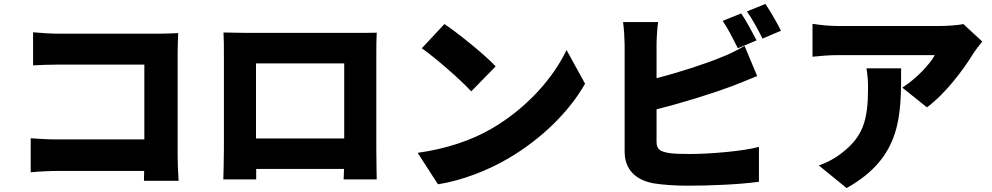

<svg xmlns="http://www.w3.org/2000/svg" viewBox="-20 -888 5040 975"><path d="M887 30C884 -9 882 -66 882 -100V-619C882 -652 884 -696 885 -720C870 -719 822 -717 790 -717H280C244 -717 188 -720 148 -724V-556C179 -558 235 -560 280 -560H713V-180H268C221 -180 175 -183 136 -186V-13C172 -17 235 -20 273 -20H712L711 30Z M1728 -566V-185H1280V-566ZM1891 -614C1891 -648 1891 -689 1893 -722C1853 -721 1815 -721 1788 -721H1230C1201 -721 1156 -722 1115 -723C1117 -692 1117 -646 1117 -614V-128C1117 -73 1114 23 1114 23H1281V-30H1727L1725 23H1893C1893 23 1891 -83 1891 -126Z M2237 -766 2122 -643C2194 -592 2320 -482 2373 -424L2497 -551C2437 -615 2306 -719 2237 -766ZM2101 -112 2204 48C2330 28 2460 -24 2562 -84C2729 -182 2871 -321 2951 -463L2857 -634C2790 -493 2655 -338 2475 -234C2377 -177 2248 -132 2101 -112Z M3822 -683C3804 -718 3769 -783 3744 -820L3650 -782C3677 -743 3706 -684 3727 -643ZM3314 -333C3446 -366 3600 -414 3696 -450C3731 -463 3781 -484 3825 -502L3761 -655C3715 -628 3679 -611 3640 -596C3559 -563 3431 -521 3314 -491V-659C3314 -688 3317 -742 3322 -776H3144C3149 -742 3152 -681 3152 -659V-118C3152 -28 3207 26 3299 43C3343 50 3404 55 3472 55C3583 55 3735 49 3834 35V-142C3752 -120 3586 -106 3482 -106C3440 -106 3405 -107 3376 -111C3333 -119 3314 -129 3314 -168ZM3773 -830C3800 -792 3832 -733 3852 -692L3946 -732C3929 -766 3893 -830 3867 -868Z M4380 -541C4386 -505 4388 -476 4388 -441C4388 -278 4363 -193 4252 -109C4210 -77 4173 -60 4138 -48L4279 67C4561 -90 4556 -306 4556 -541ZM4872 -766C4851 -760 4785 -756 4752 -756H4233C4189 -756 4147 -761 4106 -767V-600C4158 -605 4189 -608 4233 -608H4727C4705 -566 4636 -490 4562 -443L4687 -343C4777 -408 4872 -533 4923 -617C4933 -633 4956 -662 4968 -677Z"/></svg>

Font: Noto Sans CJK Black
Style: Bold
Weight: 900
Designer: Ryoko NISHIZUKA (kana & ideographs); Paul D. Hunt (Latin, Greek & Cyrillic); Wenlong ZHANG (bopomofo); Sandoll Communica
Foundry: Adobe Systems Incorporated
Version: Version 1.000;PS 1;hotconv 1.0.78;makeotf.lib2.5.61930